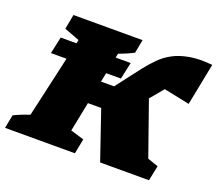

<svg xmlns="http://www.w3.org/2000/svg" viewBox="-156 -823 1109 979"><g transform="rotate(20 398.5 -333.0)"><path d="M-43 0 -29 -73Q-9 -83 12.5 -91.5Q34 -100 56 -107L156 -549L73 -580L88 -660H463L449 -587Q411 -567 369 -552L336 -389H407L508 -521Q534 -554 562.5 -583Q591 -612 628.5 -632Q666 -652 717.5 -661Q769 -670 840 -663L795 -435L655 -464Q652 -460 648 -455.5Q644 -451 641 -447L595 -392L697 -102L755 -82L738 0H473L383 -263H311L279 -103L352 -81L336 0ZM66.2 -529.7H446L426.2 -438.3H46.4Z"/></g></svg>

Font: Piazzolla SC Black
Style: Italic
Weight: 900
Italic angle: -11.3°
Designer: Juan Pablo del Peral
Foundry: Huerta Tipografica
Version: Version 1.330